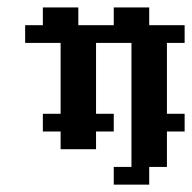

<svg xmlns="http://www.w3.org/2000/svg" viewBox="-20 -401 516 516"><path d="M95.2 -95.2H142.9V-47.6H95.2ZM142.9 -95.2H190.5V-47.6H142.9ZM190.5 -95.2H238.1V-47.6H190.5ZM238.1 -95.2H285.7V-47.6H238.1ZM142.9 -47.6H190.5V0H142.9ZM190.5 -47.6H238.1V0H190.5ZM333.3 -95.2H381V-47.6H333.3ZM381 -95.2H428.6V-47.6H381ZM381 -47.6H428.6V0H381ZM381 -142.9H428.6V-95.2H381ZM333.3 -142.9H381V-95.2H333.3ZM333.3 -190.5H381V-142.9H333.3ZM333.3 -238.1H381V-190.5H333.3ZM381 -238.1H428.6V-190.5H381ZM381 -190.5H428.6V-142.9H381ZM142.9 -142.9H190.5V-95.2H142.9ZM190.5 -142.9H238.1V-95.2H190.5ZM190.5 -190.5H238.1V-142.9H190.5ZM142.9 -190.5H190.5V-142.9H142.9ZM142.9 -238.1H190.5V-190.5H142.9ZM190.5 -238.1H238.1V-190.5H190.5ZM381 -285.7H428.6V-238.1H381ZM333.3 -285.7H381V-238.1H333.3ZM190.5 -285.7H238.1V-238.1H190.5ZM142.9 -333.3H190.5V-285.7H142.9ZM142.9 -285.7H190.5V-238.1H142.9ZM428.6 -333.3H476.2V-285.7H428.6ZM381 -333.3H428.6V-285.7H381ZM333.3 -333.3H381V-285.7H333.3ZM190.5 -333.3H238.1V-285.7H190.5ZM238.1 -333.3H285.7V-285.7H238.1ZM285.7 -333.3H333.3V-285.7H285.7ZM95.2 -333.3H142.9V-285.7H95.2ZM47.6 -333.3H95.2V-285.7H47.6ZM95.2 -381H142.9V-333.3H95.2ZM142.9 -381H190.5V-333.3H142.9ZM285.7 -381H333.3V-333.3H285.7ZM333.3 -381H381V-333.3H333.3ZM333.3 -47.6H381V0H333.3ZM381 0H428.6V47.6H381ZM333.3 0H381V47.6H333.3ZM333.3 47.6H381V95.2H333.3ZM285.7 47.6H333.3V95.2H285.7ZM428.6 -95.2H476.2V-47.6H428.6Z"/></svg>

Font: Jacquard 12
Style: Regular
Weight: 400
Designer: Sarah Cadigan-Fried
Version: Version 1.000; ttfautohint (v1.8.4.7-5d5b)